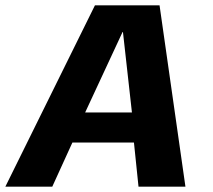

<svg xmlns="http://www.w3.org/2000/svg" viewBox="-44 -696 794 716"><path d="M-24 0H151L226 -164.5H455.5L472.5 0H647.5L551 -676H310ZM273.5 -276.5 413 -576.5H414.5L448 -276.5Z"/></svg>

Font: Anybody
Style: Bold Italic
Weight: 700
Italic angle: -10°
Designer: Tyler Finck
Foundry: Etcetera Type Company
Version: Version 1.113;gftools[0.9.25]